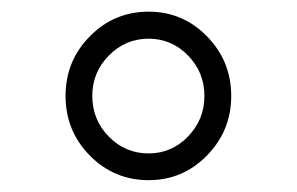

<svg xmlns="http://www.w3.org/2000/svg" viewBox="-20 -720 505 326"><path d="M232.4 -414.1Q173.8 -414.1 132.6 -455.8Q91.3 -497.6 91.3 -557.1Q91.3 -616.7 132.6 -658.4Q173.8 -700.2 232.4 -700.2Q290.5 -700.2 331.5 -658.2Q372.6 -616.2 372.6 -557.1Q372.6 -498 331.5 -456.1Q290.5 -414.1 232.4 -414.1ZM232.4 -459.5Q271.5 -459.5 299.3 -488.3Q327.1 -517.1 327.1 -557.1Q327.1 -597.2 299.3 -625.7Q271.5 -654.3 232.4 -654.3Q192.9 -654.3 164.8 -625.7Q136.7 -597.2 136.7 -557.1Q136.7 -516.6 164.8 -488Q192.9 -459.5 232.4 -459.5Z"/></svg>

Font: HK Grotesk Italic
Style: Regular
Weight: 400
Italic angle: -13°
Designer: Alfredo Marco Pradil and Stefan Peev
Foundry: Hanken Design Co.
Version: Version 1.000;PS 001.000;hotconv 1.0.88;makeotf.lib2.5.64775